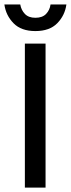

<svg xmlns="http://www.w3.org/2000/svg" viewBox="-34 -847 320 867"><path d="M171.7 0H78.3V-650H171.7ZM125.8 -706.7Q61.7 -706.7 27.1 -742.1Q-7.5 -777.5 -14.2 -826.7H57.5Q61.7 -801.7 78.3 -784.2Q95 -766.7 125.8 -766.7Q157.5 -766.7 174.2 -784.2Q190.8 -801.7 194.2 -826.7H265.8Q259.2 -777.5 224.6 -742.1Q190 -706.7 125.8 -706.7Z"/></svg>

Font: Familjen Grotesk Variable
Style: Regular
Weight: 400
Designer: Anders Wikstroem, Jonas Baeckman, Matilda Gysing, Kristian Moeller
Foundry: Familjen STHLM AB
Version: Version 2.000